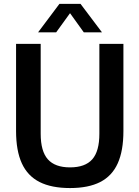

<svg xmlns="http://www.w3.org/2000/svg" viewBox="-20 -968 725 998"><path d="M63.5 -287V-740H191.5V-273Q191.5 -181.5 228.8 -139.8Q266 -98 344 -98Q422.5 -98 459.5 -139.8Q496.5 -181.5 496.5 -273V-740H621.5V-287Q621.5 -184.5 592 -119Q562.5 -53.5 501.2 -22Q440 9.5 344 9.5Q247.5 9.5 185.5 -22Q123.5 -53.5 93.5 -119Q63.5 -184.5 63.5 -287ZM510 -800H415.5L344 -899.5L272 -800H178L289 -948H398.5Z"/></svg>

Font: Encode Sans Semi Condensed SmBd
Style: Regular
Weight: 600
Width: 4
Designer: Multiple Designers
Foundry: Impallari Type
Version: Version 2.000